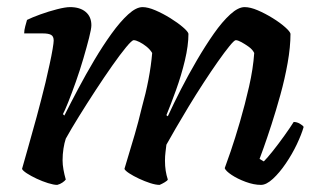

<svg xmlns="http://www.w3.org/2000/svg" viewBox="-20 -520 895 540"><path d="M141 0Q131 0 115 -5Q99 -10 83 -17.5Q67 -25 55.5 -32.5Q44 -40 42 -45Q48 -67 59 -105Q70 -143 83 -191Q96 -239 108 -288Q114 -314 119.5 -339Q125 -364 128 -382Q131 -400 131 -406Q131 -418 123.5 -422Q116 -426 101 -426H48Q48 -435 51 -446Q54 -457 56 -464Q70 -471 93.5 -479.5Q117 -488 140.5 -494Q164 -500 177 -500Q205 -500 221 -486.5Q237 -473 237 -449Q237 -439 230.5 -413.5Q224 -388 214.5 -355.5Q205 -323 193.5 -290.5Q182 -258 172 -233Q162 -208 157 -199L161 -195Q178 -229 199.5 -269.5Q221 -310 245 -350.5Q269 -391 293.5 -425Q318 -459 340.5 -479.5Q363 -500 381 -500Q396 -500 417 -491Q438 -482 459 -469Q480 -456 494.5 -443.5Q509 -431 510 -425Q510 -392 500 -350Q490 -308 475 -266.5Q460 -225 448 -196L452 -193Q468 -228 489 -269Q510 -310 534 -351Q558 -392 581.5 -425.5Q605 -459 627.5 -479.5Q650 -500 668 -500Q684 -500 705 -491Q726 -482 747 -469Q768 -456 782 -443.5Q796 -431 797 -425Q797 -388 789 -343Q781 -298 768.5 -253Q756 -208 743.5 -169.5Q731 -131 721.5 -104.5Q712 -78 710 -73L722 -66Q732 -76 747.5 -95.5Q763 -115 779.5 -138Q796 -161 806 -177Q815 -177 823.5 -172Q832 -167 834 -163Q828 -142 815 -114.5Q802 -87 784 -60.5Q766 -34 747.5 -17Q729 0 714 0Q694 0 671 -8.5Q648 -17 631.5 -28Q615 -39 612 -47Q617 -60 629 -95Q641 -130 655 -178Q669 -226 680.5 -276.5Q692 -327 695 -371Q690 -381 679.5 -388.5Q669 -396 659 -401.5Q649 -407 643 -407Q639 -407 625.5 -390.5Q612 -374 593 -347Q574 -320 552.5 -287Q531 -254 511 -221Q491 -188 474.5 -159.5Q458 -131 448 -113Q447 -104 445.5 -92.5Q444 -81 444 -68Q444 -53 446 -40Q448 -27 452 -15Q451 -12 443.5 -7.5Q436 -3 429 0Q418 0 402.5 -5Q387 -10 371 -17.5Q355 -25 343.5 -32.5Q332 -40 330 -45Q334 -59 341.5 -83.5Q349 -108 359 -142Q369 -176 379 -218Q390 -257 397.5 -296Q405 -335 408 -371Q402 -381 392 -389Q382 -397 372 -402Q362 -407 356 -407Q351 -407 334.5 -387Q318 -367 295.5 -335Q273 -303 248.5 -265.5Q224 -228 202 -192.5Q180 -157 165 -130Q161 -118 158.5 -102Q156 -86 156 -69Q156 -57 158.5 -43Q161 -29 165 -15Q162 -11 155.5 -6.5Q149 -2 141 0Z"/></svg>

Font: Texturina Medium 12pt SemiBold
Style: Italic
Weight: 600
Italic angle: -11°
Version: Version 1.002